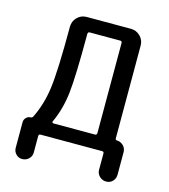

<svg xmlns="http://www.w3.org/2000/svg" viewBox="-98 -598 697 794"><g transform="rotate(15 250.0 -201.5)"><path d="M152.3 -67.4Q148.4 -59.6 157.2 -58.6H335Q342.8 -58.6 342.8 -68.4V-452.1Q342.8 -460.9 335 -460.9H204.1Q196.3 -460.9 196.3 -451.2Q196.3 -269.5 188 -197.8Q179.7 -126 152.3 -67.4ZM32.2 79.1V-30.3Q32.2 -42 40.5 -50.3Q48.8 -58.6 60.5 -58.6Q65.4 -58.6 68.4 -63.5Q98.6 -123 108.9 -198.2Q119.1 -273.4 119.1 -461.9Q119.1 -486.3 135.7 -502.9Q152.3 -519.5 175.8 -519.5H365.2Q388.7 -519.5 405.3 -502.9Q421.9 -486.3 421.9 -462.9V-65.4Q421.9 -59.6 427.7 -58.6Q443.4 -58.6 455.6 -47.4Q467.8 -36.1 467.8 -18.6V78.1Q467.8 93.8 457 105.5Q446.3 117.2 429.2 117.2Q412.1 117.2 400.4 105.5Q388.7 93.8 388.7 78.1V7.8Q388.7 0 380.9 0H117.2Q109.4 0 109.4 7.8V79.1Q109.4 94.7 97.7 106Q85.9 117.2 69.8 117.2Q53.7 117.2 43 106Q32.2 94.7 32.2 79.1Z"/></g></svg>

Font: Rounded Mgen+ 1mn regular
Style: Regular
Weight: 400
Designer: [Source Han Sans]
Ryoko NISHIZUKA  (kana & ideographs); Paul D. Hunt (Latin, Greek & Cyrillic); Wenlong ZHANG  (bopomofo
Version: Version 1.059.20150602